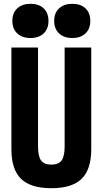

<svg xmlns="http://www.w3.org/2000/svg" viewBox="-20 -980 540 1010"><path d="M250 10Q141 10 90.5 -39.5Q40 -89 40 -195V-730H180V-210Q180 -158 196 -136Q212 -114 250 -114Q288 -114 304 -136Q320 -158 320 -210V-730H460V-195Q460 -89 409.5 -39.5Q359 10 250 10ZM140.5 -780Q97 -780 71 -804Q45 -828 45 -870Q45 -912.4 71.1 -936.2Q97.2 -960 140 -960Q184 -960 209.5 -936.2Q235 -912.4 235 -870Q235 -828 209.5 -804Q184 -780 140.5 -780ZM360.5 -780Q317 -780 291 -804Q265 -828 265 -870Q265 -912.4 291.1 -936.2Q317.2 -960 360 -960Q404 -960 429.5 -936.2Q455 -912.4 455 -870Q455 -828 429.5 -804Q404 -780 360.5 -780Z"/></svg>

Font: M PLUS 1 Code
Style: Regular
Weight: 400
Designer: Coji Morishita
Foundry: UNDERFOREST DESIGN
Version: Version 1.005